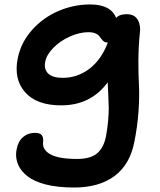

<svg xmlns="http://www.w3.org/2000/svg" viewBox="-20 -586 722 866"><path d="M314 259.8Q275.9 259.8 243.2 256.1Q210.4 252.4 185.3 245.8Q160.2 239.3 139.6 230Q119.1 220.7 105 209.7Q90.8 198.7 80.3 186.3Q69.8 173.8 64 161.4Q58.1 148.9 55.2 135.7Q52.2 122.6 52.5 110.6Q52.7 98.6 55.2 86.9Q61.5 51.8 83.7 32.5Q106 13.2 138.2 13.2Q159.2 13.2 167.5 22.7Q175.8 32.2 174.8 50.8Q168.5 87.9 206.1 109.4Q243.7 130.9 328.1 130.9Q388.2 130.9 418 105.7Q447.8 80.6 458 28.8Q464.8 -6.3 467.8 -42.2Q470.7 -78.1 470.5 -99.4Q470.2 -120.6 468.3 -159.7Q466.3 -198.7 465.8 -214.8Q389.6 -110.8 255.9 -110.8Q145 -110.8 93 -170.2Q41 -229.5 60.1 -323.2Q74.2 -394 124 -450.2Q173.8 -506.3 242.9 -536.1Q312 -565.9 386.2 -565.9Q480.5 -565.9 503.9 -504.9Q517.6 -522 550.8 -522Q586.4 -522 601.1 -497.1Q615.7 -472.2 610.8 -437Q604.5 -376.5 604.2 -314Q604 -251.5 606.7 -203.6Q609.4 -155.8 605 -87.2Q600.6 -18.6 585.9 54.2Q565.9 156.7 496.1 208.3Q426.3 259.8 314 259.8ZM184.1 -308.1Q177.2 -274.4 197 -254.6Q216.8 -234.9 263.2 -234.9Q329.1 -234.9 383.1 -275.6Q437 -316.4 466.8 -395L464.8 -394Q455.1 -394 448.5 -398.9Q441.9 -403.8 437.3 -410.6Q432.6 -417.5 426.8 -424.3Q420.9 -431.2 408.9 -436Q397 -440.9 379.9 -440.9Q338.9 -440.9 295.4 -421.4Q252 -401.9 221.2 -370.8Q190.4 -339.8 184.1 -308.1Z"/></svg>

Font: Shantell Sans Irregular
Style: Italic
Weight: 600
Italic angle: -11.31°
Designer: Stephen Nixon, Anya Danilova, Shantell Martin
Foundry: Arrow Type
Version: Version 1.006;[9816181b4]